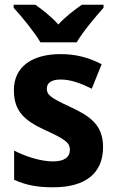

<svg xmlns="http://www.w3.org/2000/svg" viewBox="-20 -786 492 816"><path d="M152 -606H306C331 -650 387 -716 420 -753V-766H328C297 -744 261 -718 228 -682C196 -717 160 -745 130 -766H38V-753C72 -716 127 -649 152 -606ZM418 -161C418 -254 364 -292 280 -331C195 -370 179 -383 179 -409C179 -434 199 -448 238 -448C283 -448 325 -431 370 -409L412 -513C354 -543 300 -556 237 -556C116 -556 39 -502 39 -403C39 -315 82 -274 172 -233C265 -191 277 -176 277 -149C277 -119 255 -100 205 -100C155 -100 90 -120 40 -146V-22C90 1 139 10 206 10C344 10 418 -50 418 -161Z"/></svg>

Font: Noto Sans Arabic UI SmCn
Style: Bold
Weight: 700
Width: 4
Designer: Monotype Design Team, Nadine Chahine and Nizar Qandah
Foundry: Monotype Imaging Inc.
Version: Version 2.010